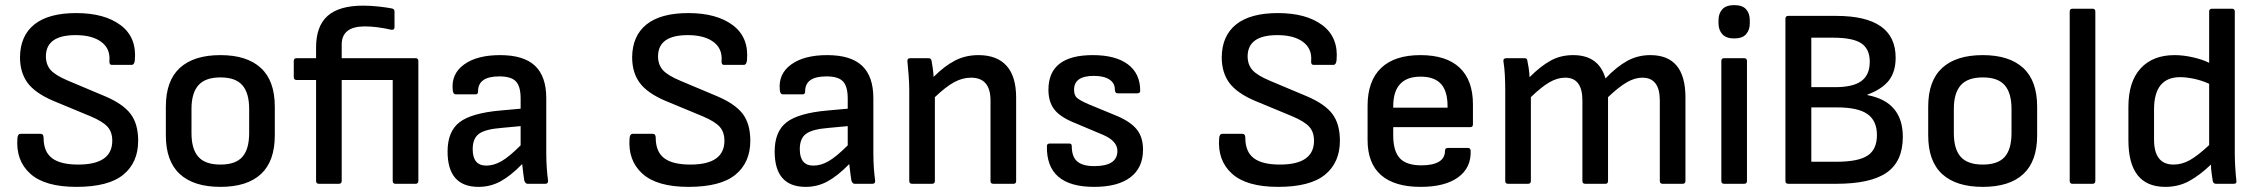

<svg xmlns="http://www.w3.org/2000/svg" viewBox="-20 -717 8808 749"><path d="M278 12Q155 12 98 -39.5Q41 -91 48 -178Q49 -195 61 -195H138Q150 -195 150 -180Q150 -125 183 -100Q216 -75 285 -75Q418 -75 418 -168Q418 -202 399.5 -222.5Q381 -243 334 -263L187 -324Q117 -354 87.5 -394Q58 -434 58 -494Q59 -578 114.5 -622Q170 -666 277 -666Q388 -666 451 -618.5Q514 -571 506 -482Q504 -464 494 -464H416Q405 -464 407 -482Q410 -528 374.5 -554Q339 -580 275 -580Q160 -580 159 -498Q159 -465 177.5 -444Q196 -423 246 -402L391 -341Q461 -311 490 -272Q519 -233 519 -168Q519 -83 461 -35.5Q403 12 278 12Z M840 12Q736 12 681.5 -38Q627 -88 627 -189V-301Q627 -402 681.5 -452Q736 -502 840 -502Q943 -502 997.5 -452Q1052 -402 1052 -301V-189Q1052 -88 998 -38Q944 12 840 12ZM840 -75Q899 -75 925.5 -105Q952 -135 952 -198V-292Q952 -354 925.5 -384.5Q899 -415 840 -415Q781 -415 754 -384.5Q727 -354 727 -292V-198Q727 -135 754 -105Q781 -75 840 -75Z M1224 0Q1213 0 1213 -11V-405H1137Q1126 -405 1126 -416V-479Q1126 -490 1137 -490H1213V-532Q1213 -615 1258 -655Q1303 -695 1397 -695Q1425 -695 1457 -691.5Q1489 -688 1509 -684Q1519 -682 1519 -672V-611Q1519 -599 1506 -601Q1480 -607 1454 -610.5Q1428 -614 1403 -614Q1313 -614 1313 -543V-490H1601Q1612 -490 1612 -479V-11Q1612 0 1601 0H1523Q1512 0 1512 -11V-405H1313V-11Q1313 0 1302 0Z M1847 12Q1726 12 1726 -126Q1726 -204 1772.5 -240Q1819 -276 1933 -286L2011 -293V-333Q2011 -380 1992.5 -399.5Q1974 -419 1928 -419Q1844 -419 1845 -360Q1845 -349 1835 -349H1758Q1747 -349 1746 -367Q1740 -429 1790.5 -465.5Q1841 -502 1931 -502Q2023 -502 2067 -460.5Q2111 -419 2111 -334V-123Q2111 -88 2113 -61Q2115 -34 2118 -12Q2119 0 2107 0H2038Q2029 0 2025 -14Q2024 -21 2021.5 -39.5Q2019 -58 2017 -77Q1972 -31 1932.5 -9.5Q1893 12 1847 12ZM1824 -135Q1824 -71 1877 -71Q1906 -71 1936 -88Q1966 -105 2011 -150V-225L1936 -218Q1873 -213 1848.5 -195Q1824 -177 1824 -135Z M2666 12Q2543 12 2486 -39.5Q2429 -91 2436 -178Q2437 -195 2449 -195H2526Q2538 -195 2538 -180Q2538 -125 2571 -100Q2604 -75 2673 -75Q2806 -75 2806 -168Q2806 -202 2787.5 -222.5Q2769 -243 2722 -263L2575 -324Q2505 -354 2475.5 -394Q2446 -434 2446 -494Q2447 -578 2502.5 -622Q2558 -666 2665 -666Q2776 -666 2839 -618.5Q2902 -571 2894 -482Q2892 -464 2882 -464H2804Q2793 -464 2795 -482Q2798 -528 2762.5 -554Q2727 -580 2663 -580Q2548 -580 2547 -498Q2547 -465 2565.5 -444Q2584 -423 2634 -402L2779 -341Q2849 -311 2878 -272Q2907 -233 2907 -168Q2907 -83 2849 -35.5Q2791 12 2666 12Z M3123 12Q3002 12 3002 -126Q3002 -204 3048.5 -240Q3095 -276 3209 -286L3287 -293V-333Q3287 -380 3268.5 -399.5Q3250 -419 3204 -419Q3120 -419 3121 -360Q3121 -349 3111 -349H3034Q3023 -349 3022 -367Q3016 -429 3066.5 -465.5Q3117 -502 3207 -502Q3299 -502 3343 -460.5Q3387 -419 3387 -334V-123Q3387 -88 3389 -61Q3391 -34 3394 -12Q3395 0 3383 0H3314Q3305 0 3301 -14Q3300 -21 3297.5 -39.5Q3295 -58 3293 -77Q3248 -31 3208.5 -9.5Q3169 12 3123 12ZM3100 -135Q3100 -71 3153 -71Q3182 -71 3212 -88Q3242 -105 3287 -150V-225L3212 -218Q3149 -213 3124.5 -195Q3100 -177 3100 -135Z M3538 0Q3527 0 3527 -11V-366Q3527 -393 3524.5 -425Q3522 -457 3520 -476Q3518 -490 3531 -490H3602Q3612 -490 3614 -480Q3616 -470 3618.5 -452.5Q3621 -435 3622 -417Q3665 -460 3706 -481Q3747 -502 3797 -502Q3869 -502 3906.5 -460.5Q3944 -419 3944 -336V-11Q3944 0 3934 0H3855Q3844 0 3844 -11V-325Q3844 -414 3768 -414Q3735 -414 3702.5 -396.5Q3670 -379 3627 -338V-11Q3627 0 3616 0Z M4248 12Q4061 12 4064 -147Q4064 -157 4075 -157H4152Q4161 -157 4161 -147Q4161 -106 4182 -87.5Q4203 -69 4249 -69Q4339 -69 4339 -128Q4339 -167 4283 -191L4169 -239Q4115 -261 4092.5 -290.5Q4070 -320 4070 -367Q4070 -502 4243 -502Q4332 -502 4380 -466Q4428 -430 4428 -363Q4428 -353 4417 -353H4340Q4329 -353 4329 -369Q4329 -393 4307.5 -407Q4286 -421 4247 -421Q4170 -421 4170 -367Q4170 -346 4180.5 -336Q4191 -326 4225 -311L4339 -264Q4392 -241 4415.5 -211Q4439 -181 4439 -133Q4439 -63 4390 -25.5Q4341 12 4248 12Z M4966 12Q4843 12 4786 -39.5Q4729 -91 4736 -178Q4737 -195 4749 -195H4826Q4838 -195 4838 -180Q4838 -125 4871 -100Q4904 -75 4973 -75Q5106 -75 5106 -168Q5106 -202 5087.5 -222.5Q5069 -243 5022 -263L4875 -324Q4805 -354 4775.5 -394Q4746 -434 4746 -494Q4747 -578 4802.5 -622Q4858 -666 4965 -666Q5076 -666 5139 -618.5Q5202 -571 5194 -482Q5192 -464 5182 -464H5104Q5093 -464 5095 -482Q5098 -528 5062.5 -554Q5027 -580 4963 -580Q4848 -580 4847 -498Q4847 -465 4865.5 -444Q4884 -423 4934 -402L5079 -341Q5149 -311 5178 -272Q5207 -233 5207 -168Q5207 -83 5149 -35.5Q5091 12 4966 12Z M5522 12Q5420 12 5367.5 -34Q5315 -80 5315 -171V-304Q5315 -401 5367.5 -451.5Q5420 -502 5521 -502Q5622 -502 5674 -453Q5726 -404 5726 -310V-232Q5726 -221 5716 -221H5415V-189Q5415 -128 5440.5 -100Q5466 -72 5525 -72Q5569 -72 5593 -86Q5617 -100 5617 -129Q5617 -140 5629 -140H5706Q5716 -140 5717 -130Q5720 -63 5668.5 -25.5Q5617 12 5522 12ZM5415 -297H5627V-302Q5627 -362 5601 -390Q5575 -418 5522 -418Q5415 -418 5415 -302Z M5863 0Q5852 0 5852 -11V-366Q5852 -394 5850.5 -423.5Q5849 -453 5845 -477Q5843 -490 5857 -490H5927Q5937 -490 5938 -482Q5941 -468 5943.5 -451Q5946 -434 5947 -416Q5990 -459 6029 -480.5Q6068 -502 6117 -502Q6217 -502 6243 -411Q6287 -457 6328 -479.5Q6369 -502 6418 -502Q6555 -502 6555 -337V-11Q6555 0 6544 0H6466Q6455 0 6455 -11V-325Q6455 -414 6387 -414Q6357 -414 6325.5 -395.5Q6294 -377 6253 -338V-11Q6253 0 6243 0H6164Q6153 0 6153 -11V-325Q6153 -414 6086 -414Q6055 -414 6023.5 -395.5Q5992 -377 5952 -338V-11Q5952 0 5941 0Z M6706 0Q6695 0 6695 -11V-479Q6695 -490 6706 -490H6784Q6795 -490 6795 -479V-11Q6795 0 6784 0ZM6745 -567Q6714 -567 6699 -583.5Q6684 -600 6684 -626V-638Q6684 -665 6699 -681Q6714 -697 6745 -697Q6777 -697 6791.5 -681Q6806 -665 6806 -638V-626Q6806 -600 6791.5 -583.5Q6777 -567 6745 -567Z M6956 0Q6945 0 6945 -11V-644Q6945 -655 6956 -655H7143Q7375 -655 7375 -492Q7375 -437 7348.5 -403Q7322 -369 7265 -348V-346Q7403 -320 7403 -183Q7403 -88 7340.5 -44Q7278 0 7143 0ZM7046 -377H7139Q7209 -377 7241.5 -401Q7274 -425 7274 -476Q7274 -526 7241 -548Q7208 -570 7131 -570H7046ZM7046 -86H7144Q7229 -86 7265.5 -110Q7302 -134 7302 -190Q7302 -246 7265 -272Q7228 -298 7147 -298H7046Z M7715 12Q7611 12 7556.5 -38Q7502 -88 7502 -189V-301Q7502 -402 7556.5 -452Q7611 -502 7715 -502Q7818 -502 7872.5 -452Q7927 -402 7927 -301V-189Q7927 -88 7873 -38Q7819 12 7715 12ZM7715 -75Q7774 -75 7800.5 -105Q7827 -135 7827 -198V-292Q7827 -354 7800.5 -384.5Q7774 -415 7715 -415Q7656 -415 7629 -384.5Q7602 -354 7602 -292V-198Q7602 -135 7629 -105Q7656 -75 7715 -75Z M8065 0Q8054 0 8054 -11V-672Q8054 -683 8065 -683H8143Q8154 -683 8154 -672V-11Q8154 0 8143 0Z M8427 12Q8283 12 8283 -170V-300Q8283 -398 8330.5 -450Q8378 -502 8463 -502Q8497 -502 8534.5 -493.5Q8572 -485 8598 -472V-672Q8598 -683 8609 -683H8687Q8698 -683 8698 -672V-116Q8698 -93 8700 -61.5Q8702 -30 8704 -14Q8707 0 8694 0H8625Q8614 0 8612 -11Q8610 -24 8607.5 -42Q8605 -60 8605 -75Q8561 -33 8519.5 -10.5Q8478 12 8427 12ZM8383 -173Q8383 -75 8459 -75Q8492 -75 8523 -92.5Q8554 -110 8598 -151V-390Q8570 -403 8539.5 -409.5Q8509 -416 8485 -416Q8383 -416 8383 -290Z"/></svg>

Font: Sofia Sans SemiBold
Style: Regular
Weight: 600
Designer: Botio Nikoltchev, Ani Petrova
Foundry: lettersoup
Version: Version 4.101; ttfautohint (v1.8.4.7-5d5b)